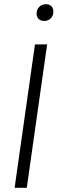

<svg xmlns="http://www.w3.org/2000/svg" viewBox="-20 -897 275 917"><path d="M191.9 -796.9Q174.8 -796.9 164.8 -806.4Q154.8 -815.9 154.8 -832Q154.8 -851.6 167.7 -864.3Q180.7 -877 199.2 -877Q215.8 -877 225.3 -867.2Q234.9 -857.4 234.9 -841.8Q234.9 -821.8 222.4 -809.3Q210 -796.9 191.9 -796.9ZM205.1 -685.1 107.9 0H49.8L147 -685.1Z"/></svg>

Font: Fira Sans Compressed Light
Style: Italic
Weight: 300
Width: 3
Italic angle: -8°
Designer: Carrois Corporate & Edenspiekermann AG
Foundry: Carrois Corporate GbR & Edenspiekermann AG
Version: Version 4.203;PS 004.203;hotconv 1.0.88;makeotf.lib2.5.64775